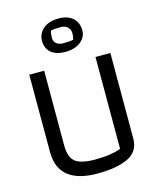

<svg xmlns="http://www.w3.org/2000/svg" viewBox="-128 -962 866 1059"><g transform="rotate(-15 304.5 -433.0)"><path d="M189 -778Q189 -819 221 -846.5Q253 -874 310 -874Q360 -874 389.5 -848Q419 -822 419 -777Q419 -738 386 -712Q353 -686 298 -686Q247 -686 218 -710Q189 -734 189 -778ZM357 -740Q362 -758 362 -776Q362 -796 347.5 -810.5Q333 -825 309 -825Q270 -825 251 -820Q246 -803 246 -779Q246 -759 260.5 -747Q275 -735 299 -735Q341 -735 357 -740ZM73 -174V-616H158V-189Q158 -121 191 -95.5Q224 -70 302 -70Q350 -70 389.5 -76Q429 -82 451 -92V-616H536V-128Q536 -54 472 -23Q408 8 295 8Q186 8 129.5 -37.5Q73 -83 73 -174Z"/></g></svg>

Font: Athiti Medium
Style: Regular
Weight: 500
Designer: CadsonDemak Team
Foundry: CadsonDemak
Version: Version 1.032